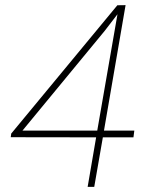

<svg xmlns="http://www.w3.org/2000/svg" viewBox="-20 -731 576 751"><path d="M386.7 -220.2H505.4L502 -193.8H382.3L348.6 0H322.8L356 -193.8L22 -194.3L23.9 -208.5L439 -710.4L471.2 -710.9ZM67.9 -220.2H360.4L439.5 -675.3L389.6 -610.4Z"/></svg>

Font: Roboto Thin
Style: Italic
Weight: 250
Italic angle: -12°
Designer: Google
Version: Version 2.134; 2016